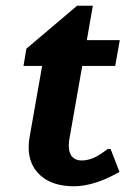

<svg xmlns="http://www.w3.org/2000/svg" viewBox="-20 -640 455 670"><path d="M80 -126Q80 -142 83 -160L127 -410H62L72 -470L249 -620H304L283 -500H398L382 -410H267L223 -160Q220 -145 220 -132Q220 -106 232 -93Q244 -80 264 -80Q296 -80 327 -100Q341 -109 356 -120H366L397 -40Q368 -24 347 -15Q287 10 238 10Q164 10 122 -27Q80 -64 80 -126Z"/></svg>

Font: Scada
Style: Bold Italic
Weight: 700
Italic angle: -10°
Version: Version 4.000